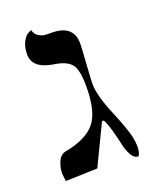

<svg xmlns="http://www.w3.org/2000/svg" viewBox="-111 -620 558 692"><g transform="rotate(-20 167.5 -274.0)"><path d="M233.9 -295.9Q233.9 -252 265.9 -175.5Q297.9 -99.1 305.2 -64.9Q309.1 -44.9 309.1 -29.8Q309.1 -5.9 300.8 5.9Q284.7 5.9 273.9 -13.2Q263.2 -32.2 258.1 -57.1Q252.9 -82 244.4 -112.5Q235.8 -143.1 227.1 -158.2H220.2L146 -3.9L23.9 0Q23.9 -2 22.5 -12.5Q21 -22.9 21 -30.8Q21 -40.5 22 -46.9Q30.8 -93.8 57.1 -100.1Q140.1 -115.2 175 -156Q210 -196.8 210 -295.9Q210 -362.8 190.9 -383.3Q171.9 -403.8 127 -410.2Q48.8 -422.4 48.8 -476.1Q48.8 -505.9 59.8 -525.4Q70.8 -544.9 82 -549.3L92.8 -554.2Q95.7 -538.1 108.4 -530Q121.1 -522 130.6 -521Q140.1 -520 158.2 -520Q242.2 -520 242.2 -448.2Q242.2 -430.2 238 -372.6Q233.9 -314.9 233.9 -295.9Z"/></g></svg>

Font: Linux Libertine Capitals
Style: Small Caps
Weight: 400
Designer: Philipp H. Poll
Foundry: Philipp H. Poll
Version: Version 5.1.3